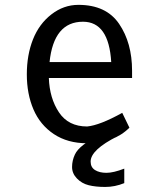

<svg xmlns="http://www.w3.org/2000/svg" viewBox="-20 -572 640 783"><path d="M89.4 0ZM299.8 -552.2Q413.1 -552.2 465.8 -474.6Q518.6 -397 518.6 -283.7V-253.9H179.2Q182.1 -171.4 220.5 -113.8Q258.8 -56.2 335.4 -56.2Q386.7 -61 478.5 -111.8L507.8 -51.3Q444.3 12.2 334.5 12.2Q255.9 12.2 199.7 -25.1Q143.6 -62.5 116.5 -125.7Q89.4 -189 89.4 -268.6Q89.4 -348.1 114.5 -411.4Q139.6 -474.6 189.7 -513.4Q239.7 -552.2 299.8 -552.2ZM433.6 -318.8Q423.8 -483.4 318.4 -483.4Q199.2 -483.4 182.1 -318.8ZM460 -16.6Q349.6 38.6 349.6 86.9Q349.6 110.4 367.7 121.6Q385.7 132.8 414.1 132.8Q442.4 132.8 486.8 115.7V174.8Q448.7 190.4 409.2 190.4Q369.6 190.4 341.6 183.3Q313.5 176.3 293.7 155.8Q273.9 135.3 273.9 109.1Q273.9 83 285.2 58.6Q303.2 18.6 390.6 -22.9Z"/></svg>

Font: Oxygen Mono
Style: Regular
Weight: 400
Designer: Vernon Adams
Foundry: Vernon Adams
Version: Version 0.201; ttfautohint (v0.8) -r 50 -G 200 -x